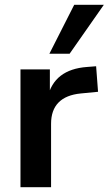

<svg xmlns="http://www.w3.org/2000/svg" viewBox="-20 -777 451 797"><path d="M65 0V-489H187V-371H177Q191 -431 232 -462.5Q273 -494 341 -499L379 -502L387 -396L315 -389Q254 -383 223 -351.5Q192 -320 192 -263V0ZM185 -554 288 -757H411L269 -554Z"/></svg>

Font: Nunito Sans 12pt ExtraLight
Style: Regular
Weight: 200
Version: Version 3.101;gftools[0.9.27]